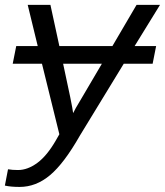

<svg xmlns="http://www.w3.org/2000/svg" viewBox="-28 -548 667 776"><path d="M516.1 -361.8H603L588.9 -290.5H472.2L294.9 0Q231 112.3 174.3 159.9Q117.7 207.5 51.3 207.5Q15.6 207.5 -8.3 202.1L4.4 136.2Q22 139.2 44.9 139.2Q83.5 139.2 122.8 110.4Q162.1 81.5 198.2 18.6L211.9 -5.4L141.6 -290.5H23.4L37.6 -361.8H124.5L84 -528.3H175.8L211.9 -361.8H426.3L523.9 -528.3H618.7ZM267.6 -90.8Q273.9 -105 297.9 -144.5L383.8 -290.5H227.1Q264.2 -121.1 267.6 -90.8Z"/></svg>

Font: Liberation Mono
Style: Italic
Weight: 400
Italic angle: -12°
Monospace: yes
Designer: Steve Matteson
Foundry: Ascender Corporation
Version: Version 2.1.5